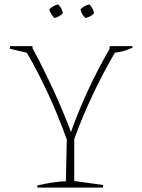

<svg xmlns="http://www.w3.org/2000/svg" viewBox="-20 -854 648 874"><path d="M150 0V-10Q185 -18 217.5 -23Q250 -28 280 -29L284 -219Q207 -434 102 -614L25 -632V-644H128V-635Q181 -536 225 -440Q269 -344 303 -253Q334 -341 378 -437Q422 -533 479 -632V-644H583V-637Q546 -619 503 -614Q448 -520 401.5 -421.5Q355 -323 318 -221V-30L449 -12V0ZM245 -834Q263 -816 266 -793Q259 -786 248.5 -780Q238 -774 227 -772Q220 -780 213.5 -790Q207 -800 204 -811Q212 -819 222.5 -825.5Q233 -832 245 -834ZM387 -834Q395 -826 401 -815Q407 -804 408 -793Q401 -786 390.5 -780Q380 -774 369 -772Q352 -787 346 -811Q363 -829 387 -834Z"/></svg>

Font: Piazzolla SC Thin
Style: Regular
Weight: 100
Designer: Juan Pablo del Peral
Foundry: Huerta Tipografica
Version: Version 1.330